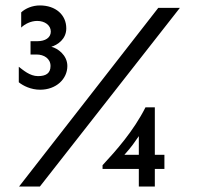

<svg xmlns="http://www.w3.org/2000/svg" viewBox="-20 -683 728 703"><path d="M435.5 -116.2C465.8 -150.4 469.7 -158.2 488.3 -184.6V-116.2ZM512.7 -290C468.8 -203.1 405.3 -131.8 355.5 -78.1V-64.5H488.3V0H546.9V-64.5H582V-116.2H546.9V-290ZM126 -663.1C98.6 -663.1 73.2 -652.3 57.6 -637.7V-582C70.3 -594.7 92.8 -606.4 116.2 -606.4C143.6 -606.4 166 -590.8 166 -567.4C166 -544.9 145.5 -532.2 117.2 -532.2H91.8V-483.4H114.3C140.6 -483.4 165 -468.8 165 -441.4C165 -414.1 147.5 -404.3 119.1 -404.3C88.9 -404.3 64.5 -426.8 48.8 -438.5V-381.8C64.5 -369.1 92.8 -354.5 127 -354.5C185.5 -354.5 226.6 -393.6 226.6 -441.4C226.6 -481.4 190.4 -506.8 168 -511.7C190.4 -518.6 222.7 -539.1 222.7 -579.1C222.7 -628.9 183.6 -663.1 126 -663.1ZM49.8 0H126L638.7 -654.3H559.6Z"/></svg>

Font: Sen-gleads
Style: Bold
Weight: 700
Designer: Kosal Sen, Philatype
Foundry: Philatype
Version: Version 1.004; ttfautohint (v1.8.3)